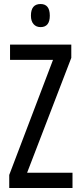

<svg xmlns="http://www.w3.org/2000/svg" viewBox="-20 -936 401 956"><path d="M341 0H26V-65L244 -638H30V-714H335V-648L115 -76H341ZM182 -916Q228 -916 228 -858Q228 -801 182 -801Q160 -801 147 -816Q134 -831 134 -858Q134 -916 182 -916Z"/></svg>

Font: Noto Sans Lao ExtraCondensed
Style: Regular
Weight: 400
Width: 2
Designer: Monotype Design Team
Foundry: Monotype Imaging Inc.
Version: Version 2.004; ttfautohint (v1.8.4.7-5d5b)